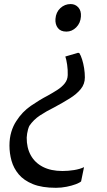

<svg xmlns="http://www.w3.org/2000/svg" viewBox="-20 -769 523 938"><path d="M367.3 -510Q375 -498.3 381.2 -478.4Q387.4 -458.6 391 -435.6Q394.6 -412.6 394.6 -390.9Q394.6 -358.3 374.5 -333.8Q354.5 -309.2 321.2 -288.5Q288 -267.7 247.9 -246.2Q206.6 -225.7 175.1 -204.9Q143.7 -184.1 123.4 -154.1Q119.7 -146.2 116.9 -136.5Q114.2 -126.9 112.6 -116.6Q111 -106.4 110.5 -96.9Q110 -47.5 130.2 -10.7Q150.4 26.1 189.7 46.3Q229 66.4 285.3 66.4Q313 66.4 342 61.8Q371.1 57.1 390.5 47.5L376.2 117.2Q369 123.8 350.1 131Q331.1 138.2 305.6 143.3Q280.1 148.5 253.2 148.5Q185.1 148.5 140.8 130.5Q96.5 112.5 71.5 82.7Q46.5 52.8 36.3 16.3Q26.2 -20.2 26.2 -57.6Q26.2 -94.3 35.3 -124.6Q44.4 -154.8 59.8 -177.7Q88.3 -222.7 130.7 -251.9Q173 -281 213.3 -301.9Q237.6 -315.4 259.7 -329.5Q281.8 -343.6 296.1 -361.4Q310.4 -379.1 310.9 -402.3Q311.7 -427.6 308 -453.1Q304.2 -478.6 299.2 -492.9L361 -511ZM375.3 -687.8Q373.1 -655.9 352.2 -635.2Q331.3 -614.6 304.5 -614.6Q276 -614.6 262.6 -632.3Q249.1 -650.1 250.9 -676.4Q253.3 -709.5 274.8 -729.3Q296.3 -749.2 325.2 -749.2Q348 -749.2 362.8 -732.6Q377.5 -716.1 375.3 -687.8Z"/></svg>

Font: Merriweather 7pt Light
Style: Italic
Weight: 300
Italic angle: -7.8°
Designer: Eben Sorkin
Foundry: Eben Sorkin
Version: Version 2.200;gftools[0.9.31]